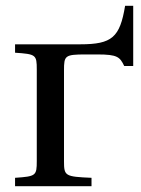

<svg xmlns="http://www.w3.org/2000/svg" viewBox="-20 -643 488 663"><path d="M32 0H296V-29C205 -33 201 -35 201 -86V-400C201 -451 204 -455 276 -455H317C386 -455 394 -446 409 -415H440V-623H412C394 -514 367 -490 257 -490H32V-461C104 -456 107 -454 107 -403V-87C107 -36 104 -34 32 -29Z"/></svg>

Font: Lingua Franca
Style: Regular
Weight: 400
Version: Version 1.19